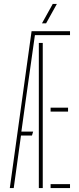

<svg xmlns="http://www.w3.org/2000/svg" viewBox="-20 -959 402 979"><path d="M30 0 141 -800H337V-780H158L113 -461L89 -288H149L143 -268H87L50 0ZM238 0V-20H337V0ZM178 0V-740H198V0ZM238 -390V-410H327V-390ZM194 -840 249 -939H270L215 -840Z"/></svg>

Font: Big Shoulders Stencil Thin
Style: Regular
Weight: 100
Designer: Patric King
Foundry: XO Type Co
Version: Version 2.001